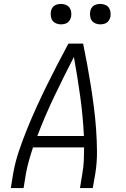

<svg xmlns="http://www.w3.org/2000/svg" viewBox="-20 -957 640 977"><path d="M35 0 47 -74Q57 -131 76 -187.5Q95 -244 117.5 -299.5Q140 -355 165 -410Q190 -465 216.5 -519Q243 -573 271 -627Q299 -681 328 -735H403Q414 -681 424 -627Q434 -573 442.5 -519Q451 -465 458 -410Q465 -355 469 -299Q473 -243 473.5 -186.5Q474 -130 465 -74L452 0H387L399 -74Q405 -107 406.5 -140.5Q408 -174 408 -207H148Q137 -174 127.5 -140.5Q118 -107 112 -74L100 0ZM170 -265H407Q402 -367 388 -467.5Q374 -568 356 -667Q305 -568 257 -468Q209 -368 170 -265ZM490 -833Q478 -833 466.5 -837.5Q455 -842 448 -851Q441 -860 439 -872.5Q437 -885 439 -898Q440 -906 444.5 -914.5Q449 -923 456.5 -928Q464 -933 473 -935Q482 -937 490 -937Q503 -937 514.5 -932.5Q526 -928 533 -919Q540 -910 542 -897.5Q544 -885 542 -872Q540 -864 535.5 -855.5Q531 -847 523.5 -842Q516 -837 507.5 -835Q499 -833 490 -833ZM290 -833Q278 -833 266.5 -837.5Q255 -842 248 -851Q241 -860 239 -872.5Q237 -885 239 -898Q240 -906 244.5 -914.5Q249 -923 256.5 -928Q264 -933 273 -935Q282 -937 290 -937Q303 -937 314.5 -932.5Q326 -928 333 -919Q340 -910 342 -897.5Q344 -885 342 -872Q340 -864 335.5 -855.5Q331 -847 323.5 -842Q316 -837 307.5 -835Q299 -833 290 -833Z"/></svg>

Font: Iosevka Curly LtExObl
Style: Regular
Weight: 300
Width: 7
Italic angle: -9°
Monospace: yes
Designer: Belleve Invis
Foundry: Belleve Invis
Version: Version 11.1.0; ttfautohint (v1.8.3)